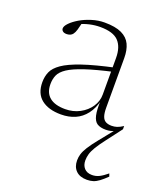

<svg xmlns="http://www.w3.org/2000/svg" viewBox="-133 -550 761 892"><g transform="rotate(20 247.5 -103.5)"><path d="M479.5 -24 422.5 51Q399 81.5 386.2 102.8Q373.5 124 369 140Q364.5 156 364.5 171.5Q364.5 195.5 378 210.2Q391.5 225 416.5 225Q435.5 225 452.2 216.5Q469 208 490 190.5L495 204.5Q476 223 461.2 234Q446.5 245 432.5 249.5Q418.5 254 401.5 254Q366.5 254 347.5 235.2Q328.5 216.5 328.5 184.5Q328.5 168.5 333.2 152.8Q338 137 351.2 115.8Q364.5 94.5 390 63L448.5 -9.5L451.5 -6Q440 0 428.5 2.8Q417 5.5 404.5 5.5Q378 5.5 362.2 -4.2Q346.5 -14 340.2 -41Q334 -68 336.5 -118.5L340 -119.5Q329 -74 307 -45.5Q285 -17 254 -3.5Q223 10 184.5 10Q123 10 87.8 -17.8Q52.5 -45.5 52.5 -102Q52.5 -130 62.8 -153.5Q73 -177 103.5 -198.2Q134 -219.5 194 -240Q254 -260.5 354 -282L353.5 -261Q266 -241.5 214 -224Q162 -206.5 135.2 -188.8Q108.5 -171 99.8 -151Q91 -131 91 -106Q91 -63.5 117.2 -41.8Q143.5 -20 194.5 -20Q234 -20 266.2 -37.2Q298.5 -54.5 317.2 -82.5Q336 -110.5 336 -143V-324Q336 -378.5 309.2 -406.5Q282.5 -434.5 218.5 -434.5Q192.5 -434.5 166.2 -428.5Q140 -422.5 106.5 -408L132.5 -424Q127.5 -402.5 123 -387.2Q118.5 -372 112 -363.5Q107 -356.5 98.8 -353.2Q90.5 -350 82 -350Q69 -350 62.5 -355.5Q56 -361 56 -369Q56 -380.5 71.2 -396.2Q86.5 -412 111.5 -426.8Q136.5 -441.5 167.8 -451.2Q199 -461 230 -461Q284 -461 315 -446.2Q346 -431.5 359 -403.8Q372 -376 372 -337V-92Q372 -64.5 377.5 -49Q383 -33.5 394.8 -27.2Q406.5 -21 424 -21Q437.5 -21 450 -25Q462.5 -29 479.5 -40Z"/></g></svg>

Font: Newsreader ExtraLight
Style: Regular
Weight: 250
Designer: Hugues Gentile
Foundry: Production Type
Version: Version 1.003